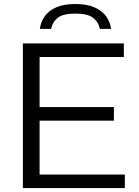

<svg xmlns="http://www.w3.org/2000/svg" viewBox="-20 -962 710 982"><path d="M97 0V-740H613.5V-670.5H182.5V-69.5H618.5V0ZM141 -345V-414.5H562.5V-345ZM184 -814.5Q188.5 -850 208.8 -878.8Q229 -907.5 267.5 -924.5Q306 -941.5 365.5 -941.5Q424.5 -941.5 463.5 -924.2Q502.5 -907 523 -878.2Q543.5 -849.5 548 -814.5H490.5Q484 -849 456.2 -870.8Q428.5 -892.5 365.5 -892.5Q302.5 -892.5 275.2 -870.8Q248 -849 241.5 -814.5Z"/></svg>

Font: Encode Sans SC Expanded
Style: Regular
Weight: 400
Width: 7
Designer: Multiple Designers
Foundry: Impallari Type
Version: Version 3.002